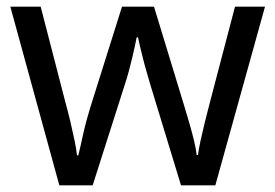

<svg xmlns="http://www.w3.org/2000/svg" viewBox="-20 -557 826 576"><path d="M431 -303Q425 -324 419 -344.5Q413 -365 408.5 -383.5Q404 -402 400 -418Q396 -434 394 -445H390Q388 -434 384.5 -418Q381 -402 376.5 -383Q372 -364 366.5 -343.5Q361 -323 354 -302L258 -1H158L11 -537H102L176 -251Q184 -222 191 -192.5Q198 -163 203.5 -136.5Q209 -110 211 -91H215Q218 -103 222 -121Q226 -139 230.5 -159Q235 -179 240.5 -199Q246 -219 251 -235L346 -537H442L534 -235Q541 -212 548.5 -186Q556 -160 562 -135.5Q568 -111 570 -92H574Q576 -109 581.5 -134.5Q587 -160 594.5 -190.5Q602 -221 610 -251L685 -537H775L626 -1H523Z"/></svg>

Font: usinhala25
Style: Book
Weight: 400
Designer: Jelle Bosma - Monotype Design Team
Foundry: Monotype Imaging Inc.
Version: Version 2.003